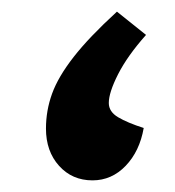

<svg xmlns="http://www.w3.org/2000/svg" viewBox="-20 -259 301 330"><path d="M139 51Q104 51 81.5 26Q59 1 59 -38Q59 -69 69.5 -98Q80 -127 106.5 -161Q133 -195 181 -239L231 -199Q199 -163 183 -131.5Q167 -100 167 -82Q167 -67 183 -57.5Q199 -48 227 -39Q220 1 196 26Q172 51 139 51Z"/></svg>

Font: Noto Serif Yezidi
Style: Bold
Weight: 700
Designer: Dalton Maag Ltd
Foundry: Dalton Maag Ltd
Version: Version 1.001; ttfautohint (v1.8.4.7-5d5b)